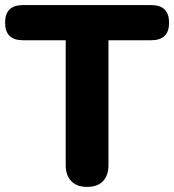

<svg xmlns="http://www.w3.org/2000/svg" viewBox="-23 -725 684 754"><path d="M319 9Q279 9 257 -13.5Q235 -36 235 -77V-567H67Q-3 -567 -3 -636Q-3 -705 67 -705H571Q641 -705 641 -636Q641 -567 571 -567H403V-77Q403 -36 381.5 -13.5Q360 9 319 9Z"/></svg>

Font: Chiron GoRound TC EB
Style: Regular
Weight: 700
Designer: Ryoko NISHIZUKA 西塚涼子 (kana, bopomofo & ideographs); Paul D. Hunt (Latin, Greek & Cyrillic); Sandoll Communications 산돌커뮤니
Foundry: Adobe
Version: Version 1.000;hotconv 1.1.1;makeotfexe 2.6.0